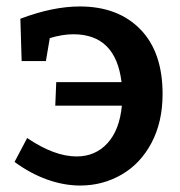

<svg xmlns="http://www.w3.org/2000/svg" viewBox="-20 -563 557 594"><path d="M483 -272Q483 -186 449 -121.5Q415 -57 356.5 -23Q298 11 228 11Q178 11 126 -7.5Q74 -26 25 -62L64 -136Q148 -79 217 -79Q275 -79 312.5 -120Q350 -161 357 -236H151L154 -309H356Q338 -457 207 -457Q173 -457 134 -445L122 -374H47L43 -505Q143 -543 227 -543Q345 -543 414 -472.5Q483 -402 483 -272Z"/></svg>

Font: Bitter Pro SemiBold
Style: Regular
Weight: 600
Designer: Sol Matas, and Bitter project Authors
Foundry: Sol Matas
Version: Version 1.010